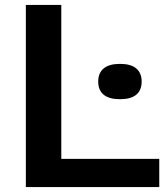

<svg xmlns="http://www.w3.org/2000/svg" viewBox="-20 -760 676 780"><path d="M85 0V-740H229V-114.5H627V0ZM379 -428.5Q379 -463.5 401.2 -482Q423.5 -500.5 467.5 -500.5Q511.5 -500.5 533.5 -482Q555.5 -463.5 555.5 -428.5Q555.5 -393.5 533.5 -375.2Q511.5 -357 467.5 -357Q423.5 -357 401.2 -375.2Q379 -393.5 379 -428.5Z"/></svg>

Font: Encode Sans Expanded SemiBold
Style: Regular
Weight: 600
Width: 7
Designer: Multiple Designers
Foundry: Impallari Type
Version: Version 2.000